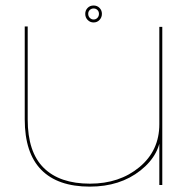

<svg xmlns="http://www.w3.org/2000/svg" viewBox="-20 -688 725 714"><path d="M572.5 0H583.5V-588H572.5V-144ZM83 -589.5H72V-244Q72 -119 133.5 -56.5Q195 6 314 6Q426.5 6 502.5 -54.2Q578.5 -114.5 578.5 -199L572.5 -226Q572.5 -128 498.5 -66.5Q424.5 -5 314.5 -5Q202 -5 142.5 -63.8Q83 -122.5 83 -243.5ZM328 -604.5Q341.5 -604.5 350.2 -614Q359 -623.5 359 -636.5Q359 -649.5 350.2 -658.5Q341.5 -667.5 328 -667.5Q314.5 -667.5 305.8 -658.5Q297 -649.5 297 -636.5Q297 -623 306 -613.8Q315 -604.5 328 -604.5ZM328 -615.5Q320 -615.5 314 -621.5Q308 -627.5 308 -636.5Q308 -645.5 314 -651Q320 -656.5 328 -656.5Q336.5 -656.5 342.2 -651Q348 -645.5 348 -636.5Q348 -627.5 342.2 -621.5Q336.5 -615.5 328 -615.5Z"/></svg>

Font: Anybody Expanded Thin
Style: Regular
Weight: 250
Width: 7
Version: Version 1.113;gftools[0.9.25]